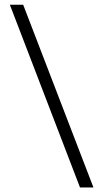

<svg xmlns="http://www.w3.org/2000/svg" viewBox="-20 -690 446 828"><path d="M325 118.5H383L80 -669.5H22.5Z"/></svg>

Font: Anek Malayalam Light
Style: Regular
Weight: 300
Version: Version 1.003